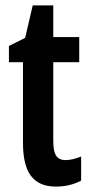

<svg xmlns="http://www.w3.org/2000/svg" viewBox="-20 -680 335 710"><path d="M223 -88C188 -88 177 -111 177 -159V-450H273V-543H177V-660H101L73 -540L13 -510V-450H65V-152C65 -43 102 10 187 10C223 10 253 2 280 -12V-101C259 -93 240 -88 223 -88Z"/></svg>

Font: Noto Sans Lao Looped ExtraCondensed SemiBold
Style: Regular
Weight: 600
Width: 2
Designer: Mark Frömberg, Ben Mitchell
Foundry: The Fontpad Ltd
Version: Version 1.002